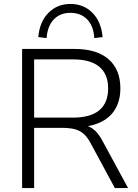

<svg xmlns="http://www.w3.org/2000/svg" viewBox="-20 -953 701 973"><path d="M92 0V-705H358Q470 -705 530 -653Q590 -601 590 -505Q590 -443 563 -398.5Q536 -354 483.5 -331Q431 -308 358 -308L369 -321H383Q421 -321 449.5 -301Q478 -281 501 -236L629 0H562L440 -226Q423 -258 403.5 -275Q384 -292 358 -298.5Q332 -305 296 -305H153V0ZM153 -357H350Q439 -357 483.5 -394.5Q528 -432 528 -505Q528 -577 483.5 -614.5Q439 -652 350 -652H153ZM216 -760 174 -765Q181 -843 225.5 -888Q270 -933 337 -933Q404 -933 448.5 -888Q493 -843 500 -765L458 -760Q454 -822 421.5 -855Q389 -888 337 -888Q285 -888 253 -855Q221 -822 216 -760Z"/></svg>

Font: Nunito Sans 12pt ExtraLight 12pt Light
Style: Regular
Weight: 300
Version: Version 3.101;gftools[0.9.27]